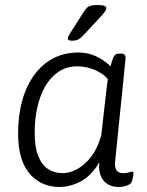

<svg xmlns="http://www.w3.org/2000/svg" viewBox="-20 -738 585 764"><path d="M216 6Q185 6 156 -5Q127 -16 103 -41Q79 -66 65.5 -107Q52 -148 52 -207Q52 -279 68.5 -338Q85 -397 116.5 -440Q148 -483 192 -506Q236 -529 291 -529Q321 -529 345.5 -520.5Q370 -512 389 -499Q408 -486 420 -474Q425 -495 429.5 -506Q434 -517 440 -521Q446 -525 456 -525H460Q473 -525 477 -518.5Q481 -512 479 -498L438 -95Q436 -71 444 -60Q452 -49 470 -49Q484 -49 492.5 -52Q501 -55 505 -55Q508 -55 509.5 -53.5Q511 -52 511 -48Q511 -46 510.5 -41Q510 -36 508.5 -30Q507 -24 505 -17Q503 -9 493.5 -3.5Q484 2 472.5 4Q461 6 453 6Q429 6 410.5 -4Q392 -14 382 -35.5Q372 -57 375 -92Q343 -38 301 -16Q259 6 216 6ZM230 -49Q255 -49 284 -63.5Q313 -78 340 -111Q367 -144 383 -200L402 -367Q404 -381 405.5 -396Q407 -411 409 -423Q399 -436 380.5 -447.5Q362 -459 338.5 -466.5Q315 -474 286 -474Q246 -474 214.5 -453.5Q183 -433 161.5 -397Q140 -361 129 -313Q118 -265 118 -210Q118 -153 132 -117.5Q146 -82 171 -65.5Q196 -49 230 -49ZM266 -576Q259 -576 254.5 -578Q250 -580 250 -585Q250 -589 253.5 -596Q257 -603 265 -615L314 -692Q321 -702 326.5 -707.5Q332 -713 342 -715.5Q352 -718 369 -718Q386 -718 394.5 -715Q403 -712 403 -706Q403 -699 395 -688.5Q387 -678 370 -660L312 -598Q304 -589 297.5 -584.5Q291 -580 283.5 -578Q276 -576 266 -576Z"/></svg>

Font: Asap Light
Style: Italic
Weight: 300
Italic angle: -6°
Designer: Pablo Cosgaya
Foundry: Omnibus-Type
Version: Version 3.001